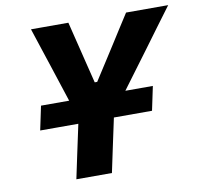

<svg xmlns="http://www.w3.org/2000/svg" viewBox="-79 -797 919 880"><g transform="rotate(-10 380.0 -356.5)"><path d="M206.5 0Q218.5 -57.5 230 -111Q241.5 -164.5 256 -232.5L259.5 -249H82L105.5 -360.5H236.5L180.5 -532Q165.5 -577.5 152 -618.5Q138.5 -659.5 121 -713H295Q305 -671.5 312.5 -641.8Q320 -612 326.5 -585.2Q333 -558.5 341 -526L366.5 -423H378L442.5 -523.5Q464 -557 481.8 -585Q499.5 -613 518.5 -642.8Q537.5 -672.5 563.5 -713H759.5Q725.5 -667.5 691.5 -621.5Q657.5 -575.5 625.5 -532L498 -360.5H626L602.5 -249H425L421.5 -232.5Q407 -164.5 395.5 -111Q384 -57.5 372 0Z"/></g></svg>

Font: Commissioner
Style: Bold Italic
Weight: 700
Italic angle: -12°
Designer: Kostas Bartsokas
Foundry: Kostas Bartsokas
Version: Version 1.000; ttfautohint (v1.8.3)